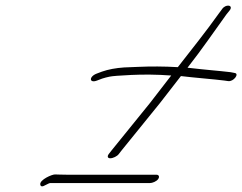

<svg xmlns="http://www.w3.org/2000/svg" viewBox="-20 -627 869 689"><path d="M547.3 16C553.3 8 550.8 0 541.2 0H221.7C198.7 0 185.2 -1 178.2 -1C167.7 -2 121.9 18 124.5 35C125.6 43 132.1 44 143.5 37C153 32 158 30 159 30H517.5C527.1 30 541.4 24 547.3 16ZM406.1 -74 416.2 -87 553.9 -257 629.2 -354C668.3 -349 754.6 -342 784.6 -338L798.6 -336C818.1 -333 839.4 -362 822.9 -365L807.4 -368C756.3 -374 730.8 -375 652.9 -384C705.7 -451 748.8 -515 792.3 -575L805.2 -591C817.6 -610 789 -613 776.7 -594L764.8 -578C719.3 -514 668 -450 618.1 -386C568.3 -389 520.3 -389 474.7 -387L425.5 -385C395.6 -383 368.6 -378 345.9 -370L327.3 -363C298 -352 300.1 -327 328.2 -338L346.7 -345C355.7 -348 364.1 -350 373.6 -352C383.2 -354 408.4 -356 450.4 -358C492.4 -360 540.4 -360 594.4 -356L517.9 -257L380.2 -87L370.1 -74C364.2 -66 366.1 -59 375.7 -59C385.3 -59 400.2 -66 406.1 -74Z"/></svg>

Font: MewTooHand
Style: UltimateItaWide
Weight: 400
Designer: Mew Too, Robert Jablonski
Version: Version 0.77